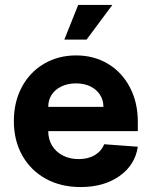

<svg xmlns="http://www.w3.org/2000/svg" viewBox="-20 -740 613 776"><path d="M36 -250.7Q36 -327.4 68 -387.7Q100 -448 157.5 -482Q215 -516 287.5 -516Q360 -516 416.5 -482Q473 -448 505 -387Q537 -326 537 -248V-210H175Q175 -176.7 190.7 -151.2Q206.3 -125.7 234.1 -111.4Q262 -97 298 -97Q336 -97 363 -113Q390 -129 401 -157L537 -147Q526 -73 463 -28.5Q400 16 306 16Q226 16 165.1 -17.5Q104.3 -51 70.1 -111.5Q36 -172 36 -250.7ZM287.2 -403Q254.4 -403 228.8 -390.9Q203.2 -378.8 189.1 -357.5Q175 -336.2 175 -308H398Q398 -336 383.9 -357.5Q369.8 -378.9 344.9 -391Q320 -403 287.2 -403ZM296 -720H434L330 -580H240Z"/></svg>

Font: Uncut Sans Variable
Style: Regular
Weight: 400
Designer: Kasper Nordkvist
Foundry: UNCUT.wtf
Version: Version 1.303;Glyphs 3.1.2 (3151)